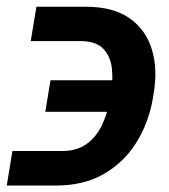

<svg xmlns="http://www.w3.org/2000/svg" viewBox="-37 -554 511 579"><path d="M0.5 -98.6H149.4Q195.3 -98.6 224.6 -120.1Q253.9 -141.6 270.8 -177.5Q287.6 -213.4 294.9 -256.3L297.9 -272Q304.2 -310.1 300.5 -346.4Q296.9 -382.8 274.9 -406.5Q252.9 -430.2 204.6 -430.2H55.7L72.8 -533.7H221.2Q304.7 -533.7 354 -498.8Q403.3 -463.9 421.1 -404.5Q439 -345.2 426.3 -272L423.8 -256.3Q411.1 -183.1 374 -123.8Q336.9 -64.5 276.4 -29.5Q215.8 5.4 132.8 5.4H-16.6ZM99.6 -216.8 115.2 -312H364.3L348.6 -216.8Z"/></svg>

Font: Inter 24pt SemiBold
Style: Italic
Weight: 600
Italic angle: -9.3988°
Designer: Rasmus Andersson
Foundry: rsms
Version: Version 4.001;git-66647c0bb